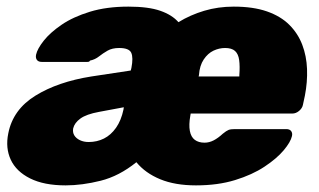

<svg xmlns="http://www.w3.org/2000/svg" viewBox="-20 -550 965 580"><path d="M178 10Q113 10 71 -11Q29 -32 12.5 -67.5Q-4 -103 5 -147Q19 -219 87 -261Q155 -303 256 -319L375 -337L377 -345Q383 -376 376.5 -390.5Q370 -405 340 -405Q319 -405 305 -397Q291 -389 279 -379.5Q267 -370 252 -367Q250 -364 248.5 -363.5Q247 -363 244 -363H106Q96 -363 91.5 -369Q87 -375 89 -385Q93 -403 112.5 -427.5Q132 -452 166.5 -475.5Q201 -499 251.5 -514.5Q302 -530 368 -530Q428 -530 464 -517.5Q500 -505 519 -483Q555 -505 597 -517.5Q639 -530 686 -530Q745 -530 786.5 -515.5Q828 -501 854 -475Q880 -449 893 -415Q906 -381 907.5 -341.5Q909 -302 901 -261L895 -233Q893 -223 883.5 -215Q874 -207 863 -207H556L555 -201Q550 -173 553.5 -154.5Q557 -136 568.5 -127.5Q580 -119 598 -119Q612 -119 625.5 -126Q639 -133 653 -146Q664 -155 670.5 -157.5Q677 -160 689 -160H845Q855 -160 859.5 -154Q864 -148 862 -139Q858 -121 837 -96Q816 -71 779 -46.5Q742 -22 690 -6Q638 10 572 10Q509 10 464 -8.5Q419 -27 392 -60Q340 -18 284 -4Q228 10 178 10ZM248 -121Q273 -121 294 -131.5Q315 -142 330.5 -164Q346 -186 353 -219L354 -226L279 -212Q241 -205 223 -192Q205 -179 201 -162Q199 -150 204.5 -141Q210 -132 221.5 -126.5Q233 -121 248 -121ZM580 -319H703V-323Q705 -350 702.5 -368.5Q700 -387 690 -396Q680 -405 660 -405Q642 -405 625 -397Q608 -389 595.5 -370.5Q583 -352 581 -323Z"/></svg>

Font: Rubik ExtraBold
Style: Italic
Weight: 800
Italic angle: -12°
Designer: Hubert and Fischer
Foundry: Hubert and Fischer
Version: Version 2.300;gftools[0.9.30]